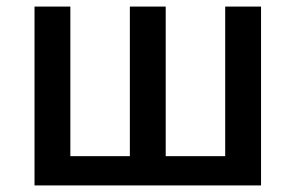

<svg xmlns="http://www.w3.org/2000/svg" viewBox="-20 -564 898 584"><path d="M85 0V-544H194V-89H375V-544H484V-89H665V-544H774V0Z"/></svg>

Font: IBM Plex Sans JP Medm
Style: Regular
Weight: 500
Designer: Mike Abbink; Paul van der Laan; Pieter van Rosmalen; Wujin Sim; Yejin Wi; Jinhee Kim; Boomi Park; Yona Kim; Kichan Ma
Foundry: Sandoll Inc.
Version: Version 1.002